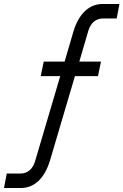

<svg xmlns="http://www.w3.org/2000/svg" viewBox="-100 -730 621 966"><path d="M-80 216H4C73 216 124 168 152 76L277 -347H393L408 -420H299L345 -577C357 -615 383 -637 417 -637H487L501 -710H417C348 -710 296 -661 269 -570L225 -420H120L105 -347H203L76 83C64 121 38 143 4 143H-66Z"/></svg>

Font: Uncut Sans
Style: Italic
Weight: 400
Italic angle: -11°
Designer: Kasper Nordkvist
Foundry: UNCUT.wtf
Version: Version 1.304;Glyphs 3.2 (3246)